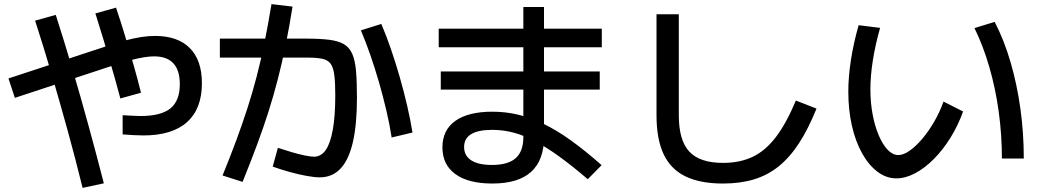

<svg xmlns="http://www.w3.org/2000/svg" viewBox="-20 -839 5040 930"><path d="M674 -183Q652 -183 626 -184.5Q600 -186 574 -188V-281Q597 -280 619.5 -278.5Q642 -277 660 -277Q760 -277 805.5 -314Q851 -351 851 -431Q851 -566 726 -566Q705 -566 677 -561.5Q649 -557 610.5 -547Q572 -537 516 -518L52 -365L21 -459L486 -612Q542 -631 585 -642.5Q628 -654 663.5 -659.5Q699 -665 731 -665Q841 -665 899.5 -606Q958 -547 958 -436Q958 -312 886 -247.5Q814 -183 674 -183ZM380 71Q346 -68 307.5 -207.5Q269 -347 229.5 -481.5Q190 -616 150 -739L250 -767Q290 -643 330 -507.5Q370 -372 408.5 -231.5Q447 -91 483 49ZM563 -362Q542 -442 511 -547.5Q480 -653 442 -774L542 -802Q564 -737 585.5 -666Q607 -595 627 -524.5Q647 -454 663 -390Z M1529 20Q1504 20 1465 13Q1426 6 1383 -6Q1340 -18 1301 -32L1326 -123Q1359 -112 1393 -102Q1427 -92 1456 -86Q1485 -80 1501 -80Q1535 -80 1557.5 -112Q1580 -144 1592 -210.5Q1604 -277 1604 -378Q1604 -438 1599.5 -474.5Q1595 -511 1582 -529.5Q1569 -548 1542 -554Q1515 -560 1470 -560H1045V-652H1460Q1528 -652 1573 -646.5Q1618 -641 1645 -625.5Q1672 -610 1686 -578.5Q1700 -547 1704.5 -495Q1709 -443 1709 -366Q1709 -237 1689.5 -151.5Q1670 -66 1630 -23Q1590 20 1529 20ZM1058 11Q1096 -82 1125.5 -162Q1155 -242 1179 -316.5Q1203 -391 1223 -467.5Q1243 -544 1260.5 -630Q1278 -716 1295 -819L1397 -807Q1381 -707 1363.5 -620.5Q1346 -534 1325.5 -454.5Q1305 -375 1280 -296.5Q1255 -218 1224 -135Q1193 -52 1155 42ZM1877 -173Q1868 -233 1852 -301.5Q1836 -370 1816 -439.5Q1796 -509 1773.5 -573.5Q1751 -638 1728 -692L1827 -723Q1851 -667 1873.5 -601.5Q1896 -536 1916 -466.5Q1936 -397 1952 -328Q1968 -259 1978 -197Z M2365 50Q2249 50 2186 4.5Q2123 -41 2123 -125Q2123 -209 2185.5 -253.5Q2248 -298 2365 -298Q2429 -298 2490 -283.5Q2551 -269 2614 -238.5Q2677 -208 2746 -158.5Q2815 -109 2894 -39L2827 29Q2751 -36 2688 -81.5Q2625 -127 2570.5 -155.5Q2516 -184 2466 -197Q2416 -210 2365 -210Q2228 -210 2228 -127Q2228 -85 2262.5 -62.5Q2297 -40 2363 -40Q2441 -40 2478 -73Q2515 -106 2515 -175V-805H2615V-175Q2615 -63 2552.5 -6.5Q2490 50 2365 50ZM2115 -405V-493H2885V-405ZM2105 -610V-700H2895V-610Z M3482 50Q3371 50 3299.5 15Q3228 -20 3194 -93Q3160 -166 3160 -280V-770H3268V-280Q3268 -159 3319 -104.5Q3370 -50 3482 -50Q3564 -50 3626 -79.5Q3688 -109 3738.5 -175.5Q3789 -242 3835 -352L3935 -313Q3895 -214 3850 -145Q3805 -76 3751.5 -33Q3698 10 3631.5 30Q3565 50 3482 50Z M4322 25Q4273 25 4230.5 -7Q4188 -39 4156 -96Q4124 -153 4106.5 -229.5Q4089 -306 4089 -395Q4089 -466 4101.5 -547.5Q4114 -629 4139 -717L4243 -704Q4220 -623 4208 -547.5Q4196 -472 4196 -406Q4196 -341 4207 -283.5Q4218 -226 4237 -182Q4256 -138 4280 -113Q4304 -88 4331 -88Q4356 -88 4386 -109Q4416 -130 4447 -166.5Q4478 -203 4505 -249.5Q4532 -296 4550 -347L4645 -299Q4621 -232 4584.5 -173Q4548 -114 4504 -69.5Q4460 -25 4413 0Q4366 25 4322 25ZM4833 -71Q4833 -186 4817.5 -298.5Q4802 -411 4772 -514.5Q4742 -618 4700 -703L4798 -733Q4844 -644 4875 -537.5Q4906 -431 4922.5 -313Q4939 -195 4939 -71Z"/></svg>

Font: M PLUS 1 Thin Medium
Style: Regular
Weight: 500
Version: Version 1.001